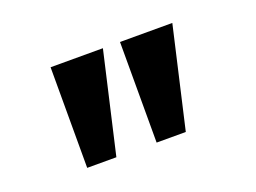

<svg xmlns="http://www.w3.org/2000/svg" viewBox="-59 -819 718 538"><g transform="rotate(-20 300.0 -550.0)"><path d="M486.4 -700 417.4 -400H330.4V-700ZM279.4 -700 210.4 -400H123.4V-700Z"/></g></svg>

Font: Fliege Mono Thin
Style: Regular
Weight: 100
Version: Version 0.020;Glyphs 3.3 (3306)